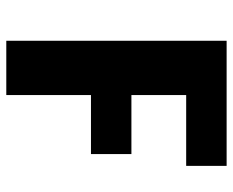

<svg xmlns="http://www.w3.org/2000/svg" viewBox="-85 -655 740 610"><g transform="rotate(90 285.0 -350.0)"><path d="M507 -571.5H282V-397.5H469.5V-269H282V0H109.5V-700H507Z"/></g></svg>

Font: League Mono Narrow ExtraBold
Style: Regular
Weight: 800
Width: 3
Designer: Tyler Finck
Foundry: The League of Moveable Type / Tyler Finck
Version: Version 2.210